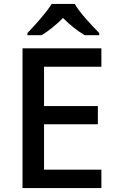

<svg xmlns="http://www.w3.org/2000/svg" viewBox="-20 -961 597 981"><path d="M362 -941H244C217 -896 157 -831 120 -792V-781H193C228 -803 266 -833 302 -869C337 -833 378 -802 413 -781H487V-792C450 -830 387 -896 362 -941ZM498 0V-94H205V-326H480V-419H205V-620H498V-714H95V0Z"/></svg>

Font: Noto Sans Balinese Medium
Style: Regular
Weight: 500
Designer: Aditya Bayu, David Williams
Foundry: David Williams
Version: Version 2.005